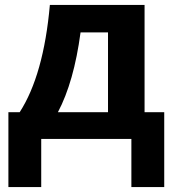

<svg xmlns="http://www.w3.org/2000/svg" viewBox="-20 -566 704 782"><path d="M568.8 -545.9V-108.9H648.9V195.8H515.1V0H147.9V195.8H14.2V-108.9H60.1Q157.7 -260.3 183.1 -545.9ZM419.9 -108.9V-434.1H308.1Q281.2 -232.4 215.8 -108.9Z"/></svg>

Font: NotoSans-Bold
Style: Bold
Weight: 700
Designer: Monotype Design team
Foundry: Monotype Imaging Inc.
Version: Version 1.04